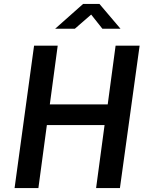

<svg xmlns="http://www.w3.org/2000/svg" viewBox="-20 -955 753 975"><path d="M500 -809H592L485 -935H402L260 -809H360L443 -881ZM511 -320 468 0H589L689 -723H567L527 -425H233L273 -723H153L54 0H175L218 -320Z"/></svg>

Font: United Sans SemiBold
Style: Italic
Weight: 600
Italic angle: -8°
Designer: Pablo Impallari, Rodrigo Fuenzalida (Modified by Dan O. Williams)
Version: Version 1.000;PS 001.000;hotconv 1.0.88;makeotf.lib2.5.64775